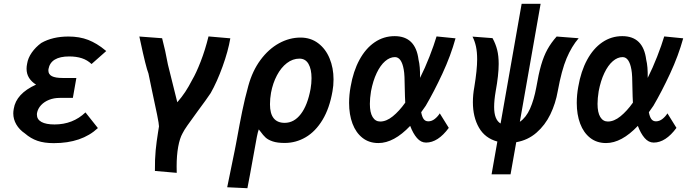

<svg xmlns="http://www.w3.org/2000/svg" viewBox="-20 -747 3640 1012"><path d="M111.5 -43.5Q82 -63.5 66 -91Q50 -118.5 50 -149.5Q50 -160 52.5 -173.5Q65 -253.5 170 -301Q146.5 -315.5 133.2 -336.5Q120 -357.5 120 -385Q120 -397.5 123 -411.5Q127.5 -441 147.5 -469.8Q167.5 -498.5 197.5 -520.5Q257 -554.5 341 -554.5Q399 -554.5 445.5 -536.5Q468 -527.5 490.2 -514.2Q512.5 -501 540 -478L462.5 -409.5Q440.5 -430.5 411.5 -440Q382.5 -449.5 345 -449.5Q247.5 -449.5 235.5 -383Q235 -380.5 235 -375.5Q235 -355 253.5 -345.5Q272 -336 310.5 -336H382.5L364 -231H294.5Q264.5 -231 239 -221Q213.5 -211 196.5 -192.8Q179.5 -174.5 175 -151Q174.5 -148 174.5 -143Q174.5 -117.5 198.5 -104.2Q222.5 -91 267.5 -91Q364 -91 430.5 -154.5L496 -72Q411 7.5 263.5 7.5Q213 7.5 177.5 -4.8Q142 -17 111.5 -43.5Z M813 -49.5Q817.5 -76.5 818 -81Q818 -93 808 -142.8Q798 -192.5 780.5 -272.5L762.5 -359.5Q749 -393 719.5 -531.5L714.5 -554.5L834.5 -545.5Q851.5 -481.5 865 -407L914.5 -208Q938.5 -235.5 956.5 -262.8Q974.5 -290 993.5 -327Q1013.5 -360.5 1037.5 -422Q1061.5 -483.5 1079 -555L1194 -545Q1182.5 -477.5 1153.2 -396.5Q1124 -315.5 1090.5 -256.5Q1069 -224 1022 -161Q985.5 -111 967.8 -85.8Q950 -60.5 942 -44Q927.5 -18.5 919.2 26.8Q911 72 911 130Q911 152.5 911.5 164L796.5 154Q796 91.5 800.5 45.5Q805 -0.5 813 -49.5Z M1177.5 240 1217.5 44.5Q1220.5 29.5 1223.5 13.5Q1226.5 -2.5 1229.5 -18.5Q1243 -93.5 1256.5 -160Q1270 -226.5 1289 -295Q1310.5 -373.5 1353 -431Q1395.5 -488.5 1450.5 -518.8Q1505.5 -549 1564 -549Q1617.5 -549 1657 -519.2Q1696.5 -489.5 1717.2 -439.2Q1738 -389 1738 -328.5Q1738 -295 1732.5 -266Q1717 -176.5 1680 -115.2Q1643 -54 1591.5 -23.8Q1540 6.5 1480.5 6.5Q1441.5 6.5 1417.2 -1.8Q1393 -10 1380 -22Q1367 -34 1353 -53.5L1344 -65Q1339 -52 1333.8 -25.5Q1328.5 1 1317 67Q1295 190 1284 245ZM1617 -278.5Q1622 -307 1622 -335Q1622 -382.5 1606 -410.2Q1590 -438 1558.5 -438Q1523 -438 1492.2 -414.5Q1461.5 -391 1439.8 -350Q1418 -309 1408.5 -258Q1403 -227 1403 -197.5Q1403 -99.5 1480.5 -99.5Q1530 -99.5 1565.5 -145.8Q1601 -192 1617 -278.5Z M1820 -204.5Q1820 -247 1828 -290Q1842 -371.5 1874.5 -431.5Q1907 -491.5 1954.5 -524Q2002 -556.5 2060 -556.5Q2170.5 -556.5 2186 -432.5Q2195 -397.5 2194 -336.5Q2220 -388 2243.8 -448.8Q2267.5 -509.5 2281 -555L2381 -545Q2356 -454 2311.8 -358.8Q2267.5 -263.5 2224 -189.5L2200 -155.5Q2204.5 -131 2213.2 -119.2Q2222 -107.5 2237.5 -107.5Q2255.5 -107.5 2271.2 -119.8Q2287 -132 2298 -149.5L2345.5 -73Q2288.5 4.5 2225.5 4.5Q2198.5 4.5 2177.8 -19.5Q2157 -43.5 2142 -83.5Q2056 7 1974.5 7Q1925.5 7 1890.8 -20.2Q1856 -47.5 1838 -95.2Q1820 -143 1820 -204.5ZM1929.5 -199.5Q1929.5 -154 1944 -130.2Q1958.5 -106.5 1984 -106.5Q2016.5 -106.5 2050.2 -133.8Q2084 -161 2116 -206Q2114.5 -223.5 2114.5 -238.5L2113.5 -279Q2113 -317.5 2112 -341Q2111 -364.5 2108 -380.5Q2096.5 -446 2061.5 -446Q2035 -446 2010 -424.5Q1985 -403 1965.5 -362.2Q1946 -321.5 1935.5 -266Q1929.5 -228.5 1929.5 -199.5Z M2601.5 -1Q2536.5 -18.5 2504.5 -74.2Q2472.5 -130 2472.5 -208.5Q2472.5 -247.5 2480 -288Q2495 -379.5 2495 -434.5Q2495 -473 2488.8 -501.8Q2482.5 -530.5 2470.5 -554L2576 -546Q2592.5 -516 2600.5 -484.2Q2608.5 -452.5 2608.5 -410Q2608.5 -352.5 2592.5 -265Q2584.5 -218.5 2584.5 -183Q2584.5 -116 2618.5 -96L2729.5 -727H2829.5L2720 -105Q2753 -127.5 2773.8 -174.2Q2794.5 -221 2806.5 -285.5Q2818.5 -356.5 2832.2 -404Q2846 -451.5 2865.5 -486.8Q2885 -522 2914 -554.5L3030 -545.5Q2993 -502.5 2966.5 -439.8Q2940 -377 2920 -267.5Q2908.5 -201.5 2880.8 -144.2Q2853 -87 2807.5 -47.5Q2762 -8 2701 2.5L2671 172H2571Z M3020 -204.5Q3020 -247 3028 -290Q3042 -371.5 3074.5 -431.5Q3107 -491.5 3154.5 -524Q3202 -556.5 3260 -556.5Q3370.5 -556.5 3386 -432.5Q3395 -397.5 3394 -336.5Q3420 -388 3443.8 -448.8Q3467.5 -509.5 3481 -555L3581 -545Q3556 -454 3511.8 -358.8Q3467.5 -263.5 3424 -189.5L3400 -155.5Q3404.5 -131 3413.2 -119.2Q3422 -107.5 3437.5 -107.5Q3455.5 -107.5 3471.2 -119.8Q3487 -132 3498 -149.5L3545.5 -73Q3488.5 4.5 3425.5 4.5Q3398.5 4.5 3377.8 -19.5Q3357 -43.5 3342 -83.5Q3256 7 3174.5 7Q3125.5 7 3090.8 -20.2Q3056 -47.5 3038 -95.2Q3020 -143 3020 -204.5ZM3129.5 -199.5Q3129.5 -154 3144 -130.2Q3158.5 -106.5 3184 -106.5Q3216.5 -106.5 3250.2 -133.8Q3284 -161 3316 -206Q3314.5 -223.5 3314.5 -238.5L3313.5 -279Q3313 -317.5 3312 -341Q3311 -364.5 3308 -380.5Q3296.5 -446 3261.5 -446Q3235 -446 3210 -424.5Q3185 -403 3165.5 -362.2Q3146 -321.5 3135.5 -266Q3129.5 -228.5 3129.5 -199.5Z"/></svg>

Font: JuliaMono ExtraBoldItalic
Style: Regular
Weight: 800
Italic angle: -9°
Monospace: yes
Designer: cormullion
Foundry: corm
Version: Version 0.049; ttfautohint (v1.8.4)